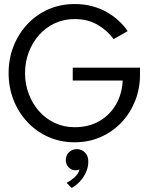

<svg xmlns="http://www.w3.org/2000/svg" viewBox="-20 -692 757 950"><path d="M339.9 -357.1H672.7V-321.9Q672.7 -253 648.5 -192.5Q624.3 -132.1 580.8 -86Q537.2 -40 478.2 -14Q419.3 12 349.4 12Q278.1 12 218.3 -14.9Q158.5 -41.8 114.6 -89.1Q70.7 -136.4 46.6 -198.2Q22.6 -260.1 22.6 -330.5Q22.6 -400.4 46.6 -462.2Q70.7 -524.1 114.6 -571.4Q158.5 -618.6 218.3 -645.3Q278.1 -672 349.4 -672Q395.8 -672 435.4 -661.5Q475 -651 508 -632.3Q540.9 -613.6 567 -589.5Q593 -565.4 611.9 -538.2L542.3 -498.5Q511.1 -541.4 462.6 -569.6Q414.1 -597.7 349.4 -597.7Q295.9 -597.7 250.7 -576.6Q205.6 -555.4 172.8 -518.4Q140.1 -481.3 122 -432.9Q103.9 -384.6 103.9 -330.5Q103.9 -276.3 122 -227.9Q140.1 -179.6 172.8 -142.3Q205.6 -105.1 250.7 -83.8Q295.9 -62.6 349.4 -62.6Q419.4 -62.6 471.8 -92.9Q524.1 -123.2 554.1 -175.5Q584.1 -227.9 587.1 -293.5H339.9ZM360 45.9Q383.4 45.9 400.1 62.4Q416.9 78.8 416.9 106.6Q416.9 135.1 405.3 160.7Q393.8 186.3 375.1 206.1Q356.4 226 334.6 237.9L309.4 212.6Q327.1 204.2 347.6 186.4Q368.1 168.5 373.4 146.5Q365 150.6 353.4 150.6Q333.9 150.6 319.7 136Q305.5 121.4 305.5 100.4Q305.5 76.5 321.3 61.2Q337.1 45.9 360 45.9Z"/></svg>

Font: League Spartan Extralight
Style: Regular
Weight: 200
Foundry: The League of Moveable Type
Version: Version 2.300; ttfautohint (v1.8.3)